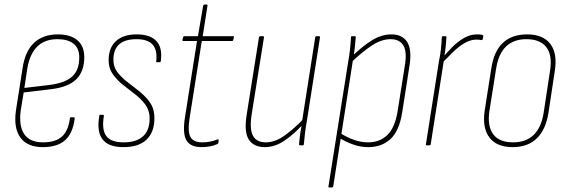

<svg xmlns="http://www.w3.org/2000/svg" viewBox="-20 -638 2490 843"><path d="M168 8Q100 8 69.5 -34Q39 -76 50 -153L79 -338Q90 -413 129.5 -450Q169 -487 234 -487Q289 -487 319.5 -461.5Q350 -436 350 -387Q350 -325 315 -290Q280 -255 201 -246L84 -232L71 -153Q62 -85 86.5 -49Q111 -13 169 -13Q223 -13 251.5 -38Q280 -63 287 -119Q287 -123 291 -123H304Q308 -123 308 -118Q300 -53 266 -22.5Q232 8 168 8ZM87 -252 198 -265Q267 -274 297.5 -302.5Q328 -331 328 -386Q328 -426 303 -446Q278 -466 232 -466Q177 -466 144 -434Q111 -402 100 -338Z M522 8Q456 8 430 -26.5Q404 -61 416 -129Q416 -134 419 -134H432Q437 -134 436 -128Q426 -69 446.5 -41Q467 -13 523 -13Q579 -13 608 -39.5Q637 -66 637 -118Q637 -147 624 -169.5Q611 -192 582 -217L513 -271Q484 -297 470.5 -320Q457 -343 457 -374Q457 -428 489 -457.5Q521 -487 580 -487Q640 -487 667 -457.5Q694 -428 686 -370Q685 -365 682 -365H669Q664 -365 666 -370Q677 -466 580 -466Q478 -466 478 -376Q478 -349 489.5 -330Q501 -311 528 -287L598 -232Q630 -204 644 -179Q658 -154 658 -120Q658 -58 623.5 -25Q589 8 522 8Z M865 8Q816 8 798.5 -22Q781 -52 792 -122L845 -458H785Q780 -458 781 -463L784 -475Q785 -479 789 -479H849L872 -613Q874 -618 877 -618H887Q892 -618 891 -613L870 -479H1004Q1008 -479 1007 -474L1004 -462Q1003 -458 999 -458H866L813 -123Q803 -61 816 -37Q829 -13 868 -13Q887 -13 903.5 -16.5Q920 -20 936 -26Q940 -28 940 -23L939 -11Q938 -7 933 -5Q918 2 900 5Q882 8 865 8Z M1143 8Q1094 8 1072.5 -25Q1051 -58 1063 -134L1117 -474Q1119 -479 1123 -479H1134Q1140 -479 1139 -474L1085 -136Q1075 -72 1090.5 -42.5Q1106 -13 1147 -13Q1187 -13 1227.5 -41.5Q1268 -70 1314 -117L1310 -92Q1271 -49 1229 -20.5Q1187 8 1143 8ZM1297 0Q1293 0 1293 -4Q1295 -28 1298.5 -53Q1302 -78 1306 -99V-104L1364 -474Q1365 -479 1369 -479H1380Q1386 -479 1385 -474L1328 -111Q1323 -84 1319.5 -56.5Q1316 -29 1314 -4Q1314 0 1310 0Z M1597 8Q1564 8 1532 -3Q1500 -14 1469 -33L1473 -54Q1501 -36 1532.5 -24.5Q1564 -13 1596 -13Q1647 -13 1680 -44.5Q1713 -76 1725 -145L1757 -347Q1768 -409 1751.5 -437.5Q1735 -466 1695 -466Q1655 -466 1613 -438.5Q1571 -411 1521 -363L1524 -389Q1571 -435 1613 -461Q1655 -487 1699 -487Q1746 -487 1767.5 -454Q1789 -421 1778 -350L1746 -145Q1733 -63 1694.5 -27.5Q1656 8 1597 8ZM1426 185Q1421 185 1422 181L1509 -368Q1514 -395 1517 -423Q1520 -451 1521 -475Q1521 -479 1525 -479H1539Q1542 -479 1542 -475Q1540 -451 1537.5 -427Q1535 -403 1531 -383L1530 -377L1443 181Q1442 185 1437 185Z M1854 0Q1849 0 1850 -4L1907 -368Q1913 -395 1916 -423Q1919 -451 1920 -475Q1920 -479 1924 -479H1937Q1940 -479 1940 -475Q1939 -452 1936 -426Q1933 -400 1929 -378V-374L1871 -4Q1870 0 1865 0ZM1919 -359 1923 -384Q1941 -406 1964.5 -430Q1988 -454 2016 -470.5Q2044 -487 2074 -487Q2082 -487 2088.5 -486.5Q2095 -486 2099 -484Q2102 -483 2102 -479Q2102 -477 2101 -472.5Q2100 -468 2099 -465Q2097 -461 2093 -462Q2090 -463 2084.5 -463.5Q2079 -464 2071 -464Q2045 -464 2019 -448.5Q1993 -433 1968 -408.5Q1943 -384 1919 -359Z M2231 8Q2161 8 2129 -34Q2097 -76 2108 -152L2137 -337Q2148 -412 2187.5 -449.5Q2227 -487 2294 -487Q2364 -487 2396 -445.5Q2428 -404 2416 -327L2388 -142Q2376 -68 2336.5 -30Q2297 8 2231 8ZM2233 -13Q2290 -13 2323.5 -46Q2357 -79 2367 -143L2395 -327Q2406 -395 2379 -430.5Q2352 -466 2291 -466Q2235 -466 2201.5 -433.5Q2168 -401 2158 -335L2129 -152Q2119 -84 2145.5 -48.5Q2172 -13 2233 -13Z"/></svg>

Font: Sofia Sans Condensed Thin
Style: Italic
Weight: 250
Italic angle: -9°
Version: Version 4.100